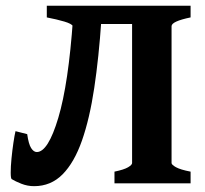

<svg xmlns="http://www.w3.org/2000/svg" viewBox="-20 -635 709 665"><path d="M265.1 -531.7 232.4 -544.4Q228.5 -552.7 202.9 -560.3Q177.2 -567.9 142.1 -574.7V-615.2H640.1V-574.7Q574.2 -561 574.2 -544.4V-70.3Q574.2 -64.5 589.4 -55.9Q604.5 -47.4 640.1 -40.5V0H376.5V-40.5Q409.7 -47.4 423.6 -55.7Q437.5 -64 437.5 -70.3V-551.8H314.9ZM331.1 -565.9Q322.3 -436 306.4 -330.1Q290.5 -224.1 263.9 -148.2Q237.3 -72.3 196.8 -31.2Q156.2 9.8 98.1 9.8Q75.2 9.8 54.2 1.5Q33.2 -6.8 20.5 -14.6Q17.1 -17.1 17.1 -37.6Q17.1 -58.1 19.8 -85.9Q22.5 -113.8 26.4 -140.1Q30.3 -166.5 33.7 -180.7L74.2 -170.4Q79.1 -135.7 87.9 -122.1Q96.7 -108.4 107.4 -108.4Q146.5 -108.4 181.9 -226.8Q217.3 -345.2 232.9 -570.8Z"/></svg>

Font: Gentium Book Plus
Style: Bold
Weight: 700
Designer: Victor Gaultney, Annie Olsen, Iska Routamaa, Becca Hirsbrunner
Foundry: SIL International
Version: Version 6.101